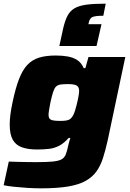

<svg xmlns="http://www.w3.org/2000/svg" viewBox="-28 -821 711 1048"><path d="M196 207Q160 207 121 204.5Q82 202 48.5 198.5Q15 195 -8 190L20 61Q43 62 68 62.5Q93 63 118.5 63.5Q144 64 168 64Q225 64 257.5 61Q290 58 306.5 49.5Q323 41 330.5 23Q338 5 344 -25Q346 -34 349 -45Q352 -56 356 -68H347Q321 -39 295 -25.5Q269 -12 240 -8.5Q211 -5 174 -5Q125 -5 91.5 -17Q58 -29 41.5 -58.5Q25 -88 25 -141Q25 -167 29 -197.5Q33 -228 41 -265Q57 -341 76 -390Q95 -439 121.5 -467Q148 -495 185.5 -506.5Q223 -518 277 -518Q310 -518 340 -513Q370 -508 393 -493.5Q416 -479 429 -449H438L455 -510H656L560 -56Q548 -2 534.5 40.5Q521 83 499 114Q477 145 440 166Q403 187 343.5 197Q284 207 196 207ZM301 -161Q322 -161 335.5 -163.5Q349 -166 357.5 -173.5Q366 -181 372 -193Q377 -203 381.5 -217Q386 -231 390 -247.5Q394 -264 397.5 -279.5Q401 -295 402.5 -307Q404 -319 404 -324Q404 -347 390 -354.5Q376 -362 343 -362Q317 -362 301.5 -359.5Q286 -357 277 -347.5Q268 -338 261.5 -317.5Q255 -297 247 -261Q243 -239 240 -221.5Q237 -204 237 -196Q237 -180 243 -173Q249 -166 263.5 -163.5Q278 -161 301 -161ZM296 -570 317 -667Q327 -709 340.5 -735Q354 -761 378.5 -775.5Q403 -790 444 -795.5Q485 -801 549 -801L536 -735Q490 -735 475.5 -727.5Q461 -720 456 -696L455 -689H526L499 -570Z"/></svg>

Font: Saira Expanded ExtraBold
Style: Italic
Weight: 800
Width: 7
Italic angle: -12°
Designer: Hector Gatti with collaboration of the Omnibus-Type team
Foundry: Omnibus-Type
Version: Version 1.101